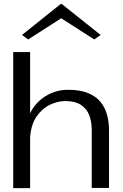

<svg xmlns="http://www.w3.org/2000/svg" viewBox="-20 -968 631 988"><path d="M48 0V-700H135V-385Q151 -420 180.5 -447.5Q210 -475 248.5 -490.5Q287 -506 328 -506Q393 -506 434.5 -488.5Q476 -471 499 -441.5Q522 -412 531.5 -375Q541 -338 541 -300V-1H452V-300Q452 -342 439 -375.5Q426 -409 396 -428.5Q366 -448 316 -448Q277 -448 237 -429Q197 -410 168.5 -369Q140 -328 135 -262V0ZM125 -765 93 -788 293 -948H297L498 -788L465 -765L295 -874Z"/></svg>

Font: Panamera Medium
Style: Regular
Weight: 500
Designer: Bastien Sozeau
Foundry: NBR — Bastien Sozeau
Version: Version 3.002; ttfautohint (v1.8.4.7-5d5b);gftools[0.9.33]